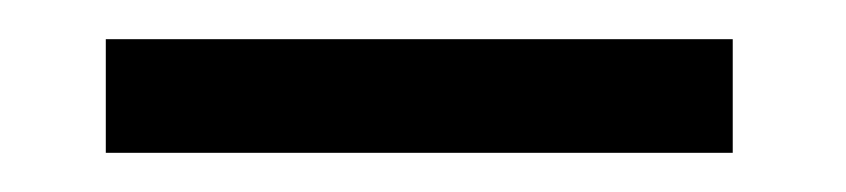

<svg xmlns="http://www.w3.org/2000/svg" viewBox="-20 -434 432 98"><path d="M34 -356H354V-414H34Z"/></svg>

Font: Advent Pro
Style: Regular
Weight: 400
Designer: VivaRado, Andreas Kalpakidis
Foundry: VivaRado, Andreas Kalpakidis
Version: Version 3.000